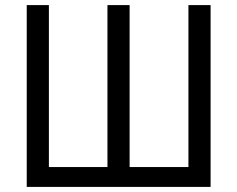

<svg xmlns="http://www.w3.org/2000/svg" viewBox="-20 -734 932 754"><path d="M807 -714H720V-78H489V-714H402V-78H172V-714H85V0H807Z"/></svg>

Font: Noto Sans UI SemiCondensed
Style: Regular
Weight: 400
Width: 4
Designer: Monotype Design Team
Foundry: Monotype Imaging Inc.
Version: 1.001